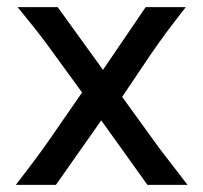

<svg xmlns="http://www.w3.org/2000/svg" viewBox="-20 -518 570 538"><path d="M500.5 -498Q481.4 -473.6 468.3 -456.3Q455.1 -439 444.3 -424.6Q433.6 -410.2 424.1 -396.5Q414.6 -382.8 402.8 -366.2L322.3 -246.6L405.3 -131.8Q418.5 -113.3 428.2 -100.3Q438 -87.4 448.7 -73.7Q459.5 -60.1 472.4 -43Q485.4 -25.9 505.4 0H393.1L263.7 -180.7L136.7 0H24.4Q44.4 -26.4 58.1 -44.2Q71.8 -62 82.3 -76.2Q92.8 -90.3 101.8 -103Q110.8 -115.7 122.1 -131.8L210 -258.8L131.8 -366.2Q119.6 -383.3 109.6 -396.7Q99.6 -410.2 88.4 -424.6Q77.1 -439 63.2 -456.3Q49.3 -473.6 29.3 -498H141.6L268.6 -322.3L388.2 -498Z"/></svg>

Font: Andika Cyr
Style: Regular
Weight: 400
Designer: Victor Gaultney, Annie Olsen, Julie Remington, Don Collingsworth, Eric Hays, Becca Hirsbrunner
Foundry: SIL International
Version: Version 5.000